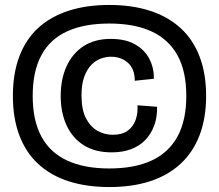

<svg xmlns="http://www.w3.org/2000/svg" viewBox="-20 -701 884 775"><path d="M421 54Q329 54 256.5 30.5Q184 7 134 -39.5Q84 -86 58 -155Q32 -224 32 -314Q32 -404 58 -473Q84 -542 134 -588Q184 -634 256.5 -657.5Q329 -681 421 -681Q513 -681 585.5 -657.5Q658 -634 708.5 -588Q759 -542 785.5 -473Q812 -404 812 -314Q812 -224 785.5 -155Q759 -86 708.5 -39.5Q658 7 586 30.5Q514 54 421 54ZM421 -21Q523 -21 592 -53Q661 -85 696.5 -150Q732 -215 732 -314Q732 -413 696.5 -477.5Q661 -542 592 -574Q523 -606 421 -606Q320 -606 251 -574.5Q182 -543 147 -478Q112 -413 112 -314Q112 -215 147 -150Q182 -85 251 -53Q320 -21 421 -21ZM431 -86Q364 -86 318.5 -114.5Q273 -143 249 -194.5Q225 -246 225 -314Q225 -381 248.5 -433Q272 -485 317 -514.5Q362 -544 427 -544Q486 -544 525 -522Q564 -500 583 -463Q602 -426 601 -383L524 -375Q524 -423 496.5 -447.5Q469 -472 428 -472Q408 -472 387 -464.5Q366 -457 348.5 -439Q331 -421 320 -391Q309 -361 309 -316Q309 -258 327 -223.5Q345 -189 373.5 -173Q402 -157 435 -157Q473 -157 495.5 -173.5Q518 -190 527.5 -217Q537 -244 535 -276L614 -270Q615 -227 602 -193Q589 -159 565.5 -135Q542 -111 508 -98.5Q474 -86 431 -86Z"/></svg>

Font: Bricolage Grotesque 96pt
Style: Regular
Weight: 400
Version: Version 1.001;gftools[0.9.33.dev8+g029e19f]